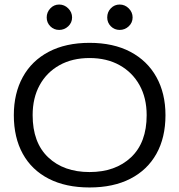

<svg xmlns="http://www.w3.org/2000/svg" viewBox="-20 -816 790 847"><path d="M375 11Q270 11 195 -27.5Q120 -66 80.5 -137.5Q41 -209 41 -308Q41 -404 80.5 -476Q120 -548 195 -587.5Q270 -627 375 -627Q480 -627 555 -587.5Q630 -548 670 -476Q710 -404 710 -308Q710 -209 670 -137.5Q630 -66 555 -27.5Q480 11 375 11ZM375 -57Q489 -57 558 -122Q627 -187 627 -308Q627 -384 595.5 -440.5Q564 -497 507.5 -528.5Q451 -560 375 -560Q299 -560 242.5 -528.5Q186 -497 155 -440.5Q124 -384 124 -308Q124 -187 192.5 -122Q261 -57 375 -57ZM241 -684Q218 -684 202 -700Q186 -716 186 -739Q186 -762 202 -779Q218 -796 241 -796Q264 -796 281 -779Q298 -762 298 -739Q298 -716 281 -700Q264 -684 241 -684ZM508 -684Q485 -684 469 -700Q453 -716 453 -739Q453 -763 469 -779.5Q485 -796 508 -796Q531 -796 548 -779Q565 -762 565 -739Q565 -716 548 -700Q531 -684 508 -684Z"/></svg>

Font: Inconsolata ExtraExpanded
Style: Regular
Weight: 400
Width: 8
Monospace: yes
Designer: Raph Levien, Cyreal, Brenton Simpson
Foundry: Raph Levien, Cyreal, Google
Version: Version 3.000; ttfautohint (v1.8.2.53-6de2)